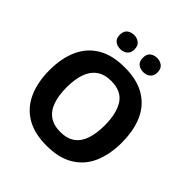

<svg xmlns="http://www.w3.org/2000/svg" viewBox="-242 -1093 1274 1274"><g transform="rotate(45 395.5 -455.5)"><path d="M735 -358Q735 -247 699 -164.5Q663 -82 587.5 -36Q512 10 395 10Q279 10 203.5 -36Q128 -82 91.5 -165Q55 -248 55 -359Q55 -470 91.5 -552Q128 -634 203.5 -679.5Q279 -725 396 -725Q512 -725 587.5 -679.5Q663 -634 699 -551.5Q735 -469 735 -358ZM216 -358Q216 -284 234.5 -230Q253 -176 293 -147.5Q333 -119 395 -119Q459 -119 498.5 -147.5Q538 -176 556 -230Q574 -284 574 -358Q574 -470 533 -534Q492 -598 396 -598Q333 -598 293 -569Q253 -540 234.5 -486.5Q216 -433 216 -358ZM219 -854Q219 -889 239 -905Q259 -921 288 -921Q316 -921 336.5 -905Q357 -889 357 -854Q357 -821 336.5 -805Q316 -789 288 -789Q259 -789 239 -805Q219 -821 219 -854ZM435 -854Q435 -889 454.5 -905Q474 -921 504 -921Q532 -921 552.5 -905Q573 -889 573 -854Q573 -821 552.5 -805Q532 -789 504 -789Q474 -789 454.5 -805Q435 -821 435 -854Z"/></g></svg>

Font: Noto Sans Cherokee
Style: Regular
Weight: 400
Designer: Monotype Design Team
Foundry: Monotype Imaging Inc.
Version: Version 2.001